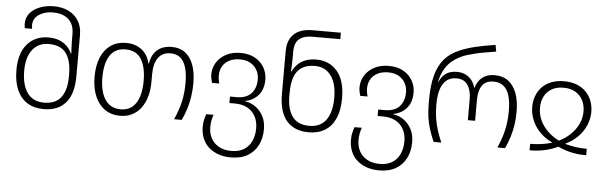

<svg xmlns="http://www.w3.org/2000/svg" viewBox="-58 -984 4579 1449"><g transform="rotate(5 2232.0 -260.0)"><path d="M286 10Q215 10 163.5 -22Q112 -54 84.5 -116Q57 -178 57 -267Q57 -395 117.5 -463.5Q178 -532 277 -532Q323 -532 358 -518.5Q393 -505 417.5 -481Q442 -457 455 -426H459Q458 -444 456.5 -472Q455 -500 455 -520V-573Q455 -622 436 -655Q417 -688 381.5 -705.5Q346 -723 296 -723Q254 -723 219.5 -710Q185 -697 165 -673Q145 -649 145 -614Q145 -606 146 -599.5Q147 -593 148 -586H93Q91 -595 90 -603Q89 -611 89 -619Q89 -668 118 -701.5Q147 -735 194.5 -752.5Q242 -770 296 -770Q360 -770 408.5 -746.5Q457 -723 484.5 -678.5Q512 -634 512 -571V-260Q512 -125 454 -57.5Q396 10 286 10ZM286 -39Q374 -39 415 -94.5Q456 -150 456 -251V-269Q456 -372 415.5 -427.5Q375 -483 283 -483Q205 -483 160.5 -425.5Q116 -368 116 -266Q116 -158 159 -98.5Q202 -39 286 -39Z M865 10Q815 10 775 -9.5Q735 -29 707 -65.5Q679 -102 664 -153Q649 -204 649 -267Q649 -353 675 -414.5Q701 -476 749 -509Q797 -542 865 -542Q934 -542 982.5 -505Q1031 -468 1045 -402H1049Q1056 -449 1077.5 -480Q1099 -511 1133 -526.5Q1167 -542 1210 -542Q1271 -542 1312 -511Q1353 -480 1374.5 -422.5Q1396 -365 1396 -283Q1396 -228 1388.5 -180Q1381 -132 1367.5 -88.5Q1354 -45 1333 0H1275Q1306 -69 1321.5 -134.5Q1337 -200 1337 -279Q1337 -350 1322.5 -398Q1308 -446 1279 -469.5Q1250 -493 1206 -493Q1144 -493 1112 -449Q1080 -405 1080 -320V-267Q1080 -204 1065.5 -153.5Q1051 -103 1023.5 -66.5Q996 -30 956 -10Q916 10 865 10ZM866 -39Q919 -39 953.5 -67.5Q988 -96 1004.5 -147.5Q1021 -199 1021 -267Q1021 -373 983.5 -433Q946 -493 865 -493Q785 -493 746.5 -433Q708 -373 708 -267Q708 -199 725 -147.5Q742 -96 777 -67.5Q812 -39 866 -39Z M1726 250Q1673 250 1630 234.5Q1587 219 1557 191.5Q1527 164 1511 125Q1495 86 1495 39Q1495 7 1501 -17Q1507 -41 1514 -59H1569Q1562 -42 1557 -17Q1552 8 1552 35Q1552 83 1572 120Q1592 157 1631 179Q1670 201 1726 201Q1786 201 1824 175.5Q1862 150 1880 108Q1898 66 1898 15Q1898 -37 1877 -76Q1856 -115 1816.5 -136.5Q1777 -158 1722 -158H1680V-207H1730Q1804 -207 1841 -247.5Q1878 -288 1878 -355Q1878 -391 1861.5 -422.5Q1845 -454 1812.5 -473.5Q1780 -493 1732 -493Q1684 -493 1650.5 -475.5Q1617 -458 1599.5 -427.5Q1582 -397 1582 -358Q1582 -342 1585 -326Q1588 -310 1591 -298H1536Q1532 -311 1528.5 -328Q1525 -345 1525 -361Q1525 -411 1550.5 -452Q1576 -493 1622.5 -517.5Q1669 -542 1732 -542Q1797 -542 1842.5 -516Q1888 -490 1911.5 -448Q1935 -406 1935 -358Q1935 -285 1898 -241Q1861 -197 1798 -184V-181Q1840 -175 1876 -150Q1912 -125 1934.5 -83Q1957 -41 1957 17Q1957 84 1930.5 137Q1904 190 1853 220Q1802 250 1726 250Z M2295 10Q2186 10 2127.5 -57.5Q2069 -125 2069 -260V-584Q2069 -646 2093 -685Q2117 -724 2158.5 -742Q2200 -760 2253 -760H2472V-711H2259Q2197 -711 2161.5 -682.5Q2126 -654 2126 -583V-536Q2126 -516 2125 -485.5Q2124 -455 2122 -436H2126Q2141 -467 2165 -491Q2189 -515 2224 -528.5Q2259 -542 2305 -542Q2404 -542 2464 -472.5Q2524 -403 2524 -267Q2524 -178 2497 -116Q2470 -54 2418.5 -22Q2367 10 2295 10ZM2295 -39Q2380 -39 2422.5 -98.5Q2465 -158 2465 -266Q2465 -375 2421 -434Q2377 -493 2299 -493Q2238 -493 2199.5 -468Q2161 -443 2143.5 -394.5Q2126 -346 2126 -275V-251Q2126 -150 2167 -94.5Q2208 -39 2295 -39Z M2849 250Q2796 250 2753 234.5Q2710 219 2680 191.5Q2650 164 2634 125Q2618 86 2618 39Q2618 7 2624 -17Q2630 -41 2637 -59H2692Q2685 -42 2680 -17Q2675 8 2675 35Q2675 83 2695 120Q2715 157 2754 179Q2793 201 2849 201Q2909 201 2947 175.5Q2985 150 3003 108Q3021 66 3021 15Q3021 -37 3000 -76Q2979 -115 2939.5 -136.5Q2900 -158 2845 -158H2803V-207H2853Q2927 -207 2964 -247.5Q3001 -288 3001 -355Q3001 -391 2984.5 -422.5Q2968 -454 2935.5 -473.5Q2903 -493 2855 -493Q2807 -493 2773.5 -475.5Q2740 -458 2722.5 -427.5Q2705 -397 2705 -358Q2705 -342 2708 -326Q2711 -310 2714 -298H2659Q2655 -311 2651.5 -328Q2648 -345 2648 -361Q2648 -411 2673.5 -452Q2699 -493 2745.5 -517.5Q2792 -542 2855 -542Q2920 -542 2965.5 -516Q3011 -490 3034.5 -448Q3058 -406 3058 -358Q3058 -285 3021 -241Q2984 -197 2921 -184V-181Q2963 -175 2999 -150Q3035 -125 3057.5 -83Q3080 -41 3080 17Q3080 84 3053.5 137Q3027 190 2976 220Q2925 250 2849 250Z M3241 0Q3221 -46 3207 -89Q3193 -132 3186 -179Q3179 -226 3179 -282V-316Q3179 -424 3200 -501Q3221 -578 3265 -627.5Q3309 -677 3376 -704Q3424 -725 3489.5 -741Q3555 -757 3643 -770L3652 -720Q3607 -713 3567 -706Q3527 -699 3494.5 -691Q3462 -683 3437 -675.5Q3412 -668 3394 -659Q3358 -643 3326 -617.5Q3294 -592 3270.5 -552.5Q3247 -513 3234 -452H3236Q3253 -489 3274.5 -508.5Q3296 -528 3320.5 -535Q3345 -542 3370 -542Q3424 -542 3460.5 -513.5Q3497 -485 3510 -434H3513Q3527 -485 3563.5 -513.5Q3600 -542 3657 -542Q3718 -542 3759.5 -511Q3801 -480 3823 -422Q3845 -364 3845 -282Q3845 -227 3837.5 -179.5Q3830 -132 3816.5 -88.5Q3803 -45 3782 0H3724Q3755 -69 3770.5 -135Q3786 -201 3786 -282Q3786 -352 3771.5 -399Q3757 -446 3727.5 -469.5Q3698 -493 3652 -493Q3594 -493 3566.5 -454Q3539 -415 3539 -345V-186H3484V-345Q3484 -412 3456.5 -452.5Q3429 -493 3372 -493Q3305 -493 3271 -440Q3237 -387 3237 -282Q3237 -228 3244 -181.5Q3251 -135 3265 -91Q3279 -47 3299 0Z M3968 0V-49Q4012 -49 4051 -54.5Q4090 -60 4131 -71V-74Q4077 -100 4038 -140Q3999 -180 3979 -229Q3959 -278 3959 -327Q3959 -372 3973.5 -411Q3988 -450 4016 -479.5Q4044 -509 4086 -525.5Q4128 -542 4182 -542Q4237 -542 4279 -525.5Q4321 -509 4349.5 -479.5Q4378 -450 4392.5 -411Q4407 -372 4407 -327Q4407 -278 4386.5 -229Q4366 -180 4327 -140Q4288 -100 4233 -74V-71Q4275 -60 4313.5 -54.5Q4352 -49 4397 -49V0Q4333 0 4281 -12Q4229 -24 4182 -46Q4136 -24 4083.5 -12Q4031 0 3968 0ZM4182 -92Q4232 -116 4269 -152Q4306 -188 4327 -232.5Q4348 -277 4348 -328Q4348 -374 4329 -411.5Q4310 -449 4273 -471Q4236 -493 4182 -493Q4129 -493 4092 -471Q4055 -449 4036.5 -411.5Q4018 -374 4018 -328Q4018 -277 4038.5 -232.5Q4059 -188 4096 -152Q4133 -116 4182 -92Z"/></g></svg>

Font: Noto Sans Georgian Light
Style: Regular
Weight: 300
Version: Version 2.002